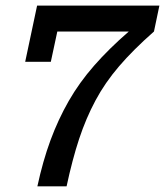

<svg xmlns="http://www.w3.org/2000/svg" viewBox="-20 -657 586 677"><path d="M522.9 -545.9Q449.2 -481 399.7 -423.1Q350.1 -365.2 316.7 -302.7Q283.2 -240.2 259 -167.2Q234.9 -94.2 214.8 0H111.8Q130.9 -88.9 158 -162.4Q185.1 -235.8 222.4 -301Q259.8 -366.2 311.8 -425.5Q363.8 -484.9 434.1 -545.9H182.1L159.2 -439H68.8L110.8 -637.2H542Z"/></svg>

Font: Anonymous Pro
Style: Bold Italic
Weight: 700
Italic angle: -12°
Monospace: yes
Designer: Mark Simonson
Version: Version 1.003